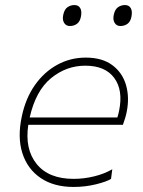

<svg xmlns="http://www.w3.org/2000/svg" viewBox="-20 -731 568 760"><path d="M271.5 9Q193 9 140.8 -26.5Q88.5 -62 68.5 -125Q48.5 -188 66.5 -271Q81.5 -342 118 -394Q154.5 -446 206.5 -474.5Q258.5 -503 319.5 -503Q384.5 -503 424.5 -473.2Q464.5 -443.5 478.8 -394.5Q493 -345.5 481.5 -288Q479.5 -277 475 -262.2Q470.5 -247.5 466.5 -237H92Q77.5 -141 125 -82Q172.5 -23 271.5 -23Q312 -23 352.2 -32.8Q392.5 -42.5 424.5 -61L419.5 -23Q402.5 -12 360 -1.5Q317.5 9 271.5 9ZM317.5 -471Q242.5 -471 182 -421.5Q121.5 -372 97.5 -266H444.5Q449 -279.5 451.5 -293Q468 -374 432.2 -422.5Q396.5 -471 317.5 -471ZM456.5 -628Q441.5 -628 433.8 -640.5Q426 -653 430.5 -673Q435 -694 447.2 -702.5Q459.5 -711 474.5 -711Q490.5 -711 497.5 -699Q504.5 -687 500.5 -666Q497 -646 485 -637Q473 -628 456.5 -628ZM256.5 -628Q241.5 -628 233.8 -640.5Q226 -653 230.5 -673Q235 -694 247.2 -702.5Q259.5 -711 274.5 -711Q290.5 -711 297.5 -699Q304.5 -687 300.5 -666Q297 -646 285 -637Q273 -628 256.5 -628Z"/></svg>

Font: Commissioner Thin
Style: Italic
Weight: 100
Italic angle: -12°
Designer: Kostas Bartsokas
Foundry: Kostas Bartsokas
Version: Version 1.000; ttfautohint (v1.8.3)